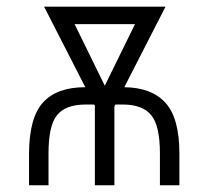

<svg xmlns="http://www.w3.org/2000/svg" viewBox="-20 -548 617 568"><path d="M290 -294.4 379.4 -476.6H200.7ZM510.7 -94.2V0H453.1V-94.2Q453.1 -175.8 427.7 -207Q402.3 -238.3 344.7 -238.8H321.3L318.4 -232.9V0H260.7V-234.9L258.8 -238.8H231.9Q173.3 -238.3 148.4 -207Q123.5 -175.8 123.5 -94.2V0H65.9V-94.2Q66.4 -200.2 107.4 -245.1Q148.4 -290 231.9 -290H232.4L110.4 -528.3H469.7L347.7 -290Q428.7 -289.1 469.7 -243.7Q510.7 -198.2 510.7 -94.2Z"/></svg>

Font: RobotoCondensed-Light
Style: Light
Weight: 300
Designer: Google
Version: Version 1.200311; 2013